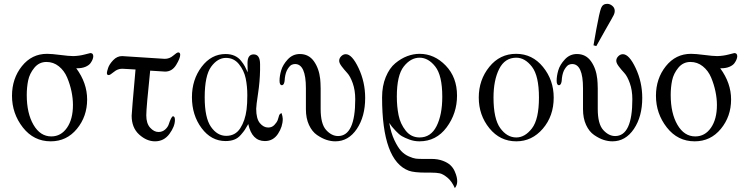

<svg xmlns="http://www.w3.org/2000/svg" viewBox="-20 -719 3867 992"><path d="M42 -224.1Q42 -313 93 -377Q144 -440.9 223.1 -440.9Q247.1 -440.9 291.5 -435.1Q335.9 -429.2 358.9 -429.2H359.9Q390.6 -430.2 417.7 -437.5Q444.8 -444.8 446.8 -444.8Q461.9 -444.8 461.9 -428.2Q461.9 -422.4 459 -413.6Q456.1 -404.8 448 -393.3Q439.9 -381.8 421.9 -374Q403.8 -366.2 377.9 -366.2H374Q430.2 -290 430.2 -205.1Q430.2 -117.2 377.2 -53Q324.2 11.2 242.2 11.2Q154.3 11.2 98.1 -60.5Q42 -132.3 42 -224.1ZM118.2 -228Q118.2 -133.8 153.1 -74Q188 -14.2 245.1 -14.2Q294.9 -14.2 325.9 -58.6Q356.9 -103 356.9 -176.8Q356.9 -210 349.4 -246.6Q341.8 -283.2 326.9 -318.6Q312 -354 283.9 -376.5Q255.9 -398.9 220.2 -398.9Q182.1 -398.9 157.5 -368.9Q132.8 -338.9 125.5 -303.5Q118.2 -268.1 118.2 -228Z M532.2 -341.8Q532.2 -348.6 538.6 -367.9Q544.9 -387.2 564.9 -408.2Q585 -429.2 610.8 -429.2Q622.1 -429.2 720.9 -422.1Q819.8 -415 831.1 -415Q856 -415 875 -431.6Q894 -448.2 900.9 -448.2Q910.6 -448.2 911.1 -436Q911.1 -418 890.1 -383.5Q869.1 -349.1 833 -349.1Q832 -349.1 755.9 -354Q735.8 -162.1 735.8 -123Q735.8 -81.1 755.9 -59.1Q775.9 -37.1 798.8 -37.1Q818.8 -37.1 833 -49.6Q847.2 -62 852.1 -77.4Q856.9 -92.8 863 -105.5Q869.1 -118.2 874 -118.2Q883.8 -118.2 883.8 -99.1Q883.8 -65.9 855.5 -27.3Q827.1 11.2 780.8 11.2Q737.8 11.2 699 -23.9Q660.2 -59.1 660.2 -121.1Q660.2 -135.3 680.2 -359.9Q662.1 -360.8 639.6 -362.3Q617.2 -363.8 610.8 -363.8Q587.9 -363.8 568.4 -347.4Q548.8 -331.1 542 -331.1Q532.2 -330.6 532.2 -341.8Z M971.7 -216.8Q971.7 -307.6 1021.7 -373.8Q1071.8 -439.9 1145.5 -439.9Q1171.4 -439.9 1191.7 -430.9Q1211.9 -421.9 1225.3 -405Q1238.8 -388.2 1245.1 -376Q1251.5 -363.8 1259.8 -345.2Q1258.8 -364.3 1258.8 -393.1Q1258.8 -438 1290.5 -438Q1323.7 -438 1323.7 -387.2V-357.9Q1322.8 -297.9 1313.2 -235.4Q1303.7 -172.9 1303.7 -157.2Q1303.7 -105.5 1322.8 -82.8Q1341.8 -60.1 1365.7 -60.1Q1384.8 -60.1 1397.2 -73Q1409.7 -85.9 1414.6 -98.1Q1417.5 -105 1419.7 -114.5Q1421.9 -124 1424.8 -127.9Q1427.7 -131.8 1434.6 -134.8Q1440.4 -117.7 1440.9 -105Q1440.9 -64.9 1416.3 -27.6Q1391.6 9.8 1348.6 9.8Q1281.7 9.8 1262.7 -78.1Q1250.5 -57.1 1245.1 -48.6Q1239.7 -40 1224.6 -22.5Q1209.5 -4.9 1190.2 2.4Q1170.9 9.8 1145.5 9.8Q1071.3 9.8 1021.5 -57.1Q971.7 -124 971.7 -216.8ZM1037.6 -215.8Q1037.6 -109.9 1070.1 -63.5Q1102.5 -17.1 1148.9 -17.1Q1195.8 -17.1 1221.2 -56.2Q1246.6 -95.2 1253.9 -152.8Q1257.8 -182.6 1257.8 -227.1Q1257.8 -273.9 1249.3 -314.5Q1240.7 -355 1214.6 -387.5Q1188.5 -419.9 1147.5 -419.9Q1104.5 -419.9 1071 -374.3Q1037.6 -328.6 1037.6 -215.8Z M1424.3 -301.8Q1424.3 -326.7 1432.9 -355.7Q1441.4 -384.8 1467 -412.4Q1492.7 -439.9 1529.3 -439.9Q1575.2 -439.9 1601.8 -402.6Q1628.4 -365.2 1634.3 -311Q1636.2 -293.9 1636.7 -261.2V-155.8Q1636.7 -78.6 1665 -47.4Q1693.4 -16.1 1726.6 -16.1Q1815.4 -16.1 1815.4 -206.1Q1815.4 -252.9 1802.5 -289.1Q1789.6 -325.2 1773.9 -342Q1758.3 -358.9 1745.4 -376Q1732.4 -393.1 1732.4 -404.8Q1732.4 -418 1742.9 -428.5Q1753.4 -439 1766.6 -439Q1798.8 -439 1832.8 -366.9Q1866.7 -294.9 1866.7 -212.9Q1866.7 -116.7 1823.5 -52.7Q1780.3 11.2 1712.4 11.2Q1690.4 11.2 1667 3.7Q1643.6 -3.9 1617.9 -21.5Q1592.3 -39.1 1576.4 -73.5Q1560.5 -107.9 1560.5 -154.8V-263.2Q1560.5 -388.2 1504.4 -388.2Q1496.6 -388.2 1487.5 -384.5Q1478.5 -380.9 1467 -363.5Q1455.6 -346.2 1451.7 -315.9Q1451.7 -314.9 1451.2 -309.1Q1450.7 -303.2 1450.2 -299.1Q1449.7 -294.9 1448 -290Q1446.3 -285.2 1443.4 -282Q1440.4 -278.8 1436.5 -278.8Q1424.3 -278.8 1424.3 -301.8Z M1954.1 -215.8Q1954.1 -274.9 1973.1 -321Q1992.2 -367.2 2022.2 -392.1Q2052.2 -417 2084.2 -429Q2116.2 -440.9 2147.9 -440.9Q2224.1 -440.9 2282.7 -380.4Q2341.3 -319.8 2341.3 -225.1Q2341.3 -133.3 2287.6 -61Q2233.9 11.2 2147 11.2Q2120.1 11.2 2095.7 2.2Q2071.3 -6.8 2056.6 -15.4Q2042 -23.9 2024.7 -42.5Q2007.3 -61 2004.6 -64.9Q2002 -68.8 1991.2 -84Q2000 -32.2 2017.6 4.9Q2035.2 42 2052.2 60.5Q2069.3 79.1 2092.3 89.1Q2115.2 99.1 2128.7 100.6Q2142.1 102.1 2160.2 102.1H2209Q2242.2 102.1 2267.6 111.6Q2293 121.1 2307.1 134.5Q2321.3 147.9 2329.1 165.5Q2336.9 183.1 2339.6 195.6Q2342.3 208 2342.3 217.8Q2342.3 237.8 2330.1 252.9Q2314 216.8 2291.5 198.5Q2269 180.2 2252.2 176.5Q2235.4 172.9 2207 172.9H2182.1Q2119.1 172.9 2092.3 163.1Q1954.1 111.3 1954.1 -215.8ZM2030.3 -220.2Q2030.3 -168.5 2039.3 -123.8Q2048.3 -79.1 2076.2 -43.9Q2104 -8.8 2147.9 -8.8Q2206.1 -8.8 2235.6 -67.4Q2265.1 -126 2265.1 -219.2Q2265.1 -329.1 2229 -375Q2192.9 -420.9 2147.9 -420.9Q2102.1 -420.9 2066.2 -375.5Q2030.3 -330.1 2030.3 -220.2Z M2840.8 -214.8Q2840.8 -119.6 2784.7 -54.2Q2728.5 11.2 2647.5 11.2Q2563.5 11.2 2508.5 -56.4Q2453.6 -124 2453.6 -215.1Q2453.6 -306.2 2508.1 -373.5Q2562.5 -440.9 2646.5 -440.9Q2730.5 -440.9 2785.6 -373Q2840.8 -305.2 2840.8 -214.8ZM2529.8 -214.8Q2529.8 -105 2564.7 -56.9Q2599.6 -8.8 2647.5 -8.8Q2692.4 -8.8 2728.5 -55.9Q2764.6 -103 2764.6 -215.1Q2764.6 -327.1 2728.5 -374Q2692.4 -420.9 2647.5 -420.9Q2588.4 -420.9 2559.1 -362.8Q2529.8 -304.7 2529.8 -214.8Z M2856 -301.8Q2856 -326.7 2864.5 -355.7Q2873 -384.8 2898.7 -412.4Q2924.3 -439.9 2960.9 -439.9Q3006.8 -439.9 3033.4 -402.6Q3060.1 -365.2 3065.9 -311Q3067.9 -293.9 3068.4 -261.2V-155.8Q3068.4 -78.6 3096.7 -47.4Q3125 -16.1 3158.2 -16.1Q3247.1 -16.1 3247.1 -206.1Q3247.1 -252.9 3234.1 -289.1Q3221.2 -325.2 3205.6 -342Q3189.9 -358.9 3177 -376Q3164.1 -393.1 3164.1 -404.8Q3164.1 -418 3174.6 -428.5Q3185.1 -439 3198.2 -439Q3230.5 -439 3264.4 -366.9Q3298.3 -294.9 3298.3 -212.9Q3298.3 -116.7 3255.1 -52.7Q3211.9 11.2 3144 11.2Q3122.1 11.2 3098.6 3.7Q3075.2 -3.9 3049.6 -21.5Q3023.9 -39.1 3008.1 -73.5Q2992.2 -107.9 2992.2 -154.8V-263.2Q2992.2 -388.2 2936 -388.2Q2928.2 -388.2 2919.2 -384.5Q2910.2 -380.9 2898.7 -363.5Q2887.2 -346.2 2883.3 -315.9Q2883.3 -314.9 2882.8 -309.1Q2882.3 -303.2 2881.8 -299.1Q2881.3 -294.9 2879.6 -290Q2877.9 -285.2 2875 -282Q2872.1 -278.8 2868.2 -278.8Q2856 -278.8 2856 -301.8ZM3046.4 -484.9Q3052.2 -517.1 3061 -567.9Q3077.1 -655.8 3085.7 -677.5Q3094.2 -699.2 3117.2 -699.2Q3131.3 -699.2 3143.8 -688.7Q3156.2 -678.2 3156.2 -662.1Q3156.2 -652.3 3151.1 -641.6Q3146 -630.9 3106.9 -563Q3080.1 -515.1 3061 -481Z M3369.1 -224.1Q3369.1 -313 3420.2 -377Q3471.2 -440.9 3550.3 -440.9Q3574.2 -440.9 3618.7 -435.1Q3663.1 -429.2 3686 -429.2H3687Q3717.8 -430.2 3744.9 -437.5Q3772 -444.8 3773.9 -444.8Q3789.1 -444.8 3789.1 -428.2Q3789.1 -422.4 3786.1 -413.6Q3783.2 -404.8 3775.1 -393.3Q3767.1 -381.8 3749 -374Q3731 -366.2 3705.1 -366.2H3701.2Q3757.3 -290 3757.3 -205.1Q3757.3 -117.2 3704.3 -53Q3651.4 11.2 3569.3 11.2Q3481.4 11.2 3425.3 -60.5Q3369.1 -132.3 3369.1 -224.1ZM3445.3 -228Q3445.3 -133.8 3480.2 -74Q3515.1 -14.2 3572.3 -14.2Q3622.1 -14.2 3653.1 -58.6Q3684.1 -103 3684.1 -176.8Q3684.1 -210 3676.5 -246.6Q3668.9 -283.2 3654.1 -318.6Q3639.2 -354 3611.1 -376.5Q3583 -398.9 3547.4 -398.9Q3509.3 -398.9 3484.6 -368.9Q3460 -338.9 3452.6 -303.5Q3445.3 -268.1 3445.3 -228Z"/></svg>

Font: CMU Serif Upright Italic
Style: UprightItalic
Weight: 500
Version: Version 0.7.0